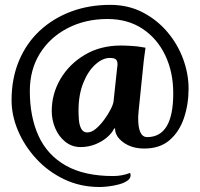

<svg xmlns="http://www.w3.org/2000/svg" viewBox="-20 -583 803 770"><path d="M379.9 167Q301.8 167 236.8 135.7Q171.9 104.5 125 53.2Q78.1 2 52.2 -59.1Q26.4 -120.1 26.4 -180.7Q26.4 -268.6 56.2 -339.4Q85.9 -410.2 139.6 -460Q193.4 -509.8 265.1 -536.6Q336.9 -563.5 421.9 -563.5Q494.1 -563.5 551.8 -533.7Q609.4 -503.9 650.9 -455.1Q692.4 -406.2 714.4 -346.7Q736.3 -287.1 736.3 -227.5Q736.3 -165 717.8 -109.9Q699.2 -54.7 660.2 -21Q621.1 12.7 558.6 12.7Q508.8 12.7 475.1 -11.7Q441.4 -36.1 441.4 -67.4Q441.4 -68.4 439.9 -68.4Q438.5 -68.4 436.5 -65.4Q428.7 -48.8 408.7 -31.7Q388.7 -14.6 361.3 -3.9Q334 6.8 302.7 6.8Q268.6 6.8 242.2 -14.2Q215.8 -35.2 201.7 -68.4Q187.5 -101.6 187.5 -137.7Q187.5 -207 222.7 -266.6Q257.8 -326.2 320.3 -363.3Q382.8 -400.4 464.8 -400.4Q482.4 -400.4 506.8 -398.9Q531.2 -397.5 546.9 -394.5L563.5 -391.6Q561.5 -376 559.6 -362.8Q557.6 -349.6 556.6 -339.8L536.1 -139.6Q535.2 -129.9 534.7 -123Q534.2 -116.2 534.2 -112.3Q533.2 -33.2 570.3 -33.2Q674.8 -33.2 674.8 -209Q674.8 -293.9 642.6 -361.3Q610.4 -428.7 551.3 -467.8Q492.2 -506.8 411.1 -506.8Q322.3 -506.8 251.5 -470.2Q180.7 -433.6 140.1 -368.7Q99.6 -303.7 99.6 -217.8Q99.6 -114.3 134.8 -37.6Q169.9 39.1 244.1 81.1Q318.4 123 433.6 123Q469.7 123 502 110.4L503.9 119.1Q503.9 132.8 490.2 142.1Q476.6 151.4 456.1 156.7Q435.5 162.1 414.6 164.6Q393.6 167 379.9 167ZM330.1 -51.8Q346.7 -51.8 364.3 -66.4Q381.8 -81.1 397.9 -103Q414.1 -125 424.3 -145.5Q434.6 -166 435.5 -177.7L450.2 -314.5Q451.2 -318.4 451.2 -326.2Q451.2 -337.9 445.3 -344.2Q439.5 -350.6 419.9 -350.6Q391.6 -350.6 362.3 -324.2Q333 -297.9 314 -250.5Q294.9 -203.1 294.9 -139.6Q294.9 -123 296.4 -102.5Q297.9 -82 305.7 -66.9Q313.5 -51.8 330.1 -51.8Z"/></svg>

Font: Crimson Text
Style: Bold
Weight: 700
Designer: Sebastian Kosch
Foundry: Sebastian Kosch
Version: Version 1.100